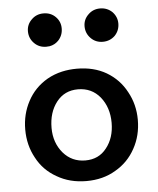

<svg xmlns="http://www.w3.org/2000/svg" viewBox="-52 -763 674 818"><g transform="rotate(-5 284.5 -354.0)"><path d="M159.2 -22.5Q103.5 -53.7 74.2 -109.4Q43.9 -164.1 43.9 -231.4Q43.9 -296.9 73.2 -351.6Q102.5 -407.2 158.2 -439.5Q187.5 -456.1 221.7 -463.9Q252 -470.7 285.2 -470.7Q357.4 -470.7 411.1 -439.5Q465.8 -407.2 495.1 -351.6Q525.4 -296.9 525.4 -231.4Q525.4 -164.1 495.1 -109.4Q464.8 -53.7 410.2 -22.5Q356.4 9.8 285.2 9.8Q213.9 9.8 159.2 -22.5ZM378.9 -121.1Q413.1 -164.1 413.1 -228.5Q413.1 -293.9 377 -338.9Q340.8 -382.8 282.2 -382.8Q224.6 -382.8 190.4 -338.9Q156.2 -294.9 156.2 -228.5Q156.2 -165 193.4 -121.1Q230.5 -78.1 288.1 -78.1Q345.7 -78.1 378.9 -121.1ZM113.3 -595.7Q91.8 -617.2 91.8 -647.5Q91.8 -676.8 113.3 -697.3Q133.8 -717.8 164.1 -717.8Q195.3 -717.8 215.8 -697.3Q236.3 -676.8 236.3 -647.5Q236.3 -617.2 215.8 -595.7Q200.2 -580.1 178.7 -576.2Q171.9 -575.2 164.1 -575.2Q133.8 -575.2 113.3 -595.7ZM355.5 -595.7Q334 -617.2 334 -647.5Q334 -676.8 355.5 -697.3Q376 -717.8 406.2 -717.8Q436.5 -717.8 458 -697.3Q478.5 -675.8 478.5 -647.5Q478.5 -617.2 458 -595.7Q436.5 -575.2 406.2 -575.2Q376 -575.2 355.5 -595.7Z"/></g></svg>

Font: Alata=Ham
Style: Regular
Weight: 400
Designer: Spyros Zevelakis, Eben Sorkin
Version: Version 1.004